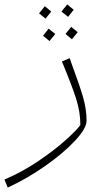

<svg xmlns="http://www.w3.org/2000/svg" viewBox="-61 -591 479 865"><path d="M-41 218Q39 184 112 134.5Q185 85 235.5 39.5Q286 -6 301 -28Q301 -86 282.5 -144.5Q264 -203 218 -314L253 -329L262 -303Q297 -209 313 -154Q329 -99 329 -47Q329 -13 277.5 42.5Q226 98 143.5 156Q61 214 -26 254ZM216 -539 242 -571 271 -547 246 -515ZM115 -531 141 -563 170 -539 144 -507ZM234 -438 260 -470 289 -446 263 -414ZM133 -430 158 -462 188 -438 162 -406Z"/></svg>

Font: FiraGO UltraLight
Style: Italic
Weight: 200
Italic angle: -8°
Designer: bBox Type GmbH
Foundry: bBox Type GmbH
Version: Version 1.001